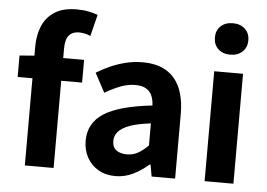

<svg xmlns="http://www.w3.org/2000/svg" viewBox="-55 -886 1355 974"><g transform="rotate(5 622.0 -399.5)"><path d="M103.8 0V-605.1Q103.8 -663.3 123.3 -710.1Q142.9 -756.8 185.6 -784.3Q228.3 -811.7 298.3 -811.7Q331.7 -811.7 358.9 -806Q386.1 -800.3 405.1 -793.1L377.7 -683.3Q349.6 -696.2 318.4 -696.2Q285.8 -696.2 268.1 -675.3Q250.3 -654.4 250.3 -607.9V0ZM28.4 -444.1V-553.2L112.3 -559.8H356.6V-444.1Z M565.4 13.8Q515.9 13.8 478.6 -7.9Q441.4 -29.5 420.8 -67.2Q400.2 -105 400.2 -152.6Q400.2 -242.2 476.9 -291.6Q553.7 -341 722.3 -359.4Q721.2 -386.8 712.1 -408.6Q703 -430.4 682.4 -442.9Q661.8 -455.5 627.1 -455.5Q588.3 -455.5 550.3 -440.5Q512.3 -425.6 473 -402.4L420.7 -500.1Q454.1 -520.7 491.2 -537.1Q528.3 -553.4 569.3 -563.5Q610.3 -573.5 654.1 -573.5Q725.4 -573.5 773 -545.7Q820.6 -517.8 844.9 -463Q869.1 -408.3 869.1 -327V0H749.4L738.9 -59.9H734.4Q698.3 -28.4 656 -7.3Q613.8 13.8 565.4 13.8ZM613.7 -101.1Q645.1 -101.1 670.6 -115.4Q696.1 -129.7 722.3 -155.8V-268.4Q654.4 -260.3 614.2 -245.2Q574 -230.1 557.1 -209.7Q540.1 -189.3 540.1 -163.8Q540.1 -130.8 560.7 -116Q581.3 -101.1 613.7 -101.1Z M1019.3 0V-559.8H1166V0ZM1092.9 -650.6Q1054.2 -650.6 1031 -672.6Q1007.7 -694.5 1007.7 -731.4Q1007.7 -767.1 1031 -789Q1054.2 -810.8 1092.9 -810.8Q1130.5 -810.8 1154.2 -789Q1178 -767.1 1178 -731.4Q1178 -694.5 1154.2 -672.6Q1130.5 -650.6 1092.9 -650.6Z"/></g></svg>

Font: Noto Sans JP
Style: Regular
Weight: 100
Designer: Ryoko NISHIZUKA 西塚涼子 (kana, bopomofo & ideographs); Paul D. Hunt (Latin, Greek & Cyrillic); Sandoll Communications 산돌커뮤니
Foundry: Adobe
Version: Version 2.004;hotconv 1.0.118;makeotfexe 2.5.65603